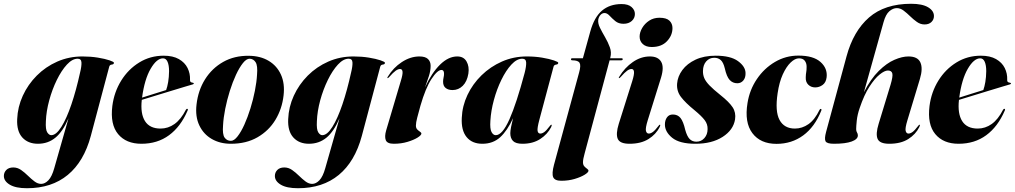

<svg xmlns="http://www.w3.org/2000/svg" viewBox="-84 -752 5375 1017"><path d="M397 -32Q360.5 104 275 174.5Q189.5 245 59 245Q-1 245 -32.2 226.2Q-63.5 207.5 -63.5 180Q-63.5 161.5 -50.5 148.2Q-37.5 135 -13.5 135Q8.5 135 27.5 148.2Q46.5 161.5 64 178.8Q81.5 196 98.8 209Q116 222 134 222Q154 222 172.5 202.8Q191 183.5 203.5 138.5L279 -126Q248.5 -54.5 209.2 -22.5Q170 9.5 117 9.5Q64.5 9.5 34.2 -23.8Q4 -57 7 -121Q9.5 -185.5 36.8 -245Q64 -304.5 110.8 -351.5Q157.5 -398.5 219.5 -425.8Q281.5 -453 353 -453Q396 -453 434.2 -446.8Q472.5 -440.5 496 -432.5Q519.5 -424.5 519.5 -419.5Q519.5 -411 508.2 -410Q497 -409 494.5 -398.5ZM159 -110Q156.5 -66 166.2 -51Q176 -36 187.5 -36Q213.5 -36 241 -79.8Q268.5 -123.5 294 -198.5Q319.5 -273.5 340 -367Q348.5 -401 347.5 -421Q346.5 -441 327.5 -441Q299 -441 270.2 -409.8Q241.5 -378.5 217 -328.5Q192.5 -278.5 176.8 -220.8Q161 -163 159 -110Z M909.5 -166Q873 -81 811.5 -35.8Q750 9.5 665 9.5Q584 9.5 541.5 -41.8Q499 -93 511 -190.5Q520.5 -264.5 558 -325Q595.5 -385.5 653.8 -421.2Q712 -457 783 -457Q832 -457 863.5 -439Q895 -421 909.5 -391.8Q924 -362.5 922.5 -329Q921 -315.5 936.5 -314Q942.5 -313 942.5 -310Q943 -307 937 -305Q928.5 -302.5 899 -293.8Q869.5 -285 828.8 -272.5Q788 -260 745.2 -247Q702.5 -234 667 -223Q659 -150 684 -110.5Q709 -71 766.5 -71Q806.5 -71 840.5 -95.2Q874.5 -119.5 900.5 -170.5Q904.5 -176.5 908 -175.5Q913.5 -174.5 909.5 -166ZM779.5 -443Q746 -443 713.8 -387.5Q681.5 -332 668.5 -235Q701.5 -245.5 736.8 -256.5Q772 -267.5 796 -275Q802.5 -292.5 806.8 -317.8Q811 -343 811.5 -375Q811.5 -406.5 803.5 -424.8Q795.5 -443 779.5 -443Z M1234 -456.5Q1295 -456 1339 -429.8Q1383 -403.5 1404.2 -356.5Q1425.5 -309.5 1418 -246Q1410 -175.5 1375 -117.5Q1340 -59.5 1280.2 -25Q1220.5 9.5 1139 9.5Q1081.5 9.5 1037.8 -15.8Q994 -41 971.8 -87.8Q949.5 -134.5 957 -198.5Q965.5 -273.5 1002.2 -332Q1039 -390.5 1098.2 -424Q1157.5 -457.5 1234 -456.5ZM1139 -6Q1156 -6 1174.5 -29.8Q1193 -53.5 1210.5 -92.2Q1228 -131 1242.5 -177.8Q1257 -224.5 1266.2 -271.5Q1275.5 -318.5 1277.5 -357Q1281.5 -404 1270.2 -422Q1259 -440 1239 -441Q1221.5 -441.5 1202.8 -418Q1184 -394.5 1166 -355.8Q1148 -317 1133.2 -270Q1118.5 -223 1109 -175.5Q1099.5 -128 1097.5 -88Q1093.5 -40 1105.8 -23Q1118 -6 1139 -6Z M1832.5 -32Q1796 104 1710.5 174.5Q1625 245 1494.5 245Q1434.5 245 1403.2 226.2Q1372 207.5 1372 180Q1372 161.5 1385 148.2Q1398 135 1422 135Q1444 135 1463 148.2Q1482 161.5 1499.5 178.8Q1517 196 1534.2 209Q1551.5 222 1569.5 222Q1589.5 222 1608 202.8Q1626.5 183.5 1639 138.5L1714.5 -126Q1684 -54.5 1644.8 -22.5Q1605.5 9.5 1552.5 9.5Q1500 9.5 1469.8 -23.8Q1439.5 -57 1442.5 -121Q1445 -185.5 1472.2 -245Q1499.5 -304.5 1546.2 -351.5Q1593 -398.5 1655 -425.8Q1717 -453 1788.5 -453Q1831.5 -453 1869.8 -446.8Q1908 -440.5 1931.5 -432.5Q1955 -424.5 1955 -419.5Q1955 -411 1943.8 -410Q1932.5 -409 1930 -398.5ZM1594.5 -110Q1592 -66 1601.8 -51Q1611.5 -36 1623 -36Q1649 -36 1676.5 -79.8Q1704 -123.5 1729.5 -198.5Q1755 -273.5 1775.5 -367Q1784 -401 1783 -421Q1782 -441 1763 -441Q1734.5 -441 1705.8 -409.8Q1677 -378.5 1652.5 -328.5Q1628 -278.5 1612.2 -220.8Q1596.5 -163 1594.5 -110Z M1969 -338Q1966 -338.5 1970 -345.5Q1999 -393.5 2044.5 -423.2Q2090 -453 2137.5 -453Q2168.5 -453 2182.8 -439.5Q2197 -426 2197 -403.5Q2197 -377.5 2188 -349.5Q2179 -321.5 2167 -288.5Q2202.5 -366 2246.8 -409.5Q2291 -453 2338 -453Q2372 -453 2387.2 -426.5Q2402.5 -400 2397 -362.5Q2390 -320 2367.2 -297.5Q2344.5 -275 2313 -275Q2290.5 -275 2276.8 -285.8Q2263 -296.5 2263 -319Q2263 -330.5 2265.5 -341.2Q2268 -352 2268 -361.5Q2268 -381.5 2254.5 -381.5Q2233 -381.5 2201.5 -333.5Q2170 -285.5 2143 -192Q2133 -155.5 2126 -129Q2119 -102.5 2119 -87Q2119 -73.5 2126.2 -66.2Q2133.5 -59 2140.8 -54.2Q2148 -49.5 2148 -44.5Q2148 -36 2127.8 -23.2Q2107.5 -10.5 2074.2 -0.5Q2041 9.5 2002 9.5Q1967 9.5 1959.5 -9.5Q1952 -28.5 1961.5 -61.5L2039 -323Q2050 -358.5 2048.2 -372.5Q2046.5 -386.5 2035 -386.5Q2025 -386.5 2012 -377.5Q1999 -368.5 1977 -343.5Q1972 -338 1969 -338Z M2773 -118Q2761 -73 2763.5 -58.8Q2766 -44.5 2778 -44.5Q2788 -44.5 2799.5 -53Q2811 -61.5 2828 -84Q2834 -92 2836.5 -91.5Q2841 -91.5 2835.5 -79Q2816 -40.5 2777.2 -15.5Q2738.5 9.5 2683.5 9.5Q2648 9.5 2633.5 -5.2Q2619 -20 2619 -46.5Q2619 -58.5 2623.2 -80Q2627.5 -101.5 2633.5 -126Q2603.5 -60 2565.5 -25.2Q2527.5 9.5 2471 9.5Q2416.5 9.5 2387.5 -26Q2358.5 -61.5 2362 -128Q2364.5 -190.5 2392 -248.8Q2419.5 -307 2466.5 -353Q2513.5 -399 2574.8 -426Q2636 -453 2706.5 -453Q2750.5 -453 2788.5 -446.5Q2826.5 -440 2849.8 -432Q2873 -424 2873 -419.5Q2873 -411 2861.8 -409.8Q2850.5 -408.5 2848 -398.5ZM2513.5 -112.5Q2510.5 -69.5 2519.5 -52.8Q2528.5 -36 2542 -36Q2577 -36 2614.5 -120.2Q2652 -204.5 2695 -366Q2704 -401 2703 -421Q2702 -441 2682.5 -441Q2653.5 -441 2624.8 -410Q2596 -379 2571.8 -329.2Q2547.5 -279.5 2532 -222.2Q2516.5 -165 2513.5 -112.5Z M2940.5 -438Q2940.5 -443.5 2947.5 -443.5H3003.5L3042.5 -584.5Q3063.5 -661 3104.8 -695.8Q3146 -730.5 3208.5 -730.5Q3243.5 -730.5 3261.2 -714.8Q3279 -699 3279 -678Q3279 -656 3262.5 -641Q3246 -626 3218.5 -626Q3192.5 -626 3175.2 -640.2Q3158 -654.5 3144.8 -668.8Q3131.5 -683 3118.5 -683Q3106 -683 3097 -673.2Q3088 -663.5 3085 -649Q3082 -629 3093.8 -605.2Q3105.5 -581.5 3121 -555Q3136.5 -528.5 3146.2 -501.5Q3156 -474.5 3149 -448L3148 -443.5H3208Q3214.5 -443.5 3214.5 -438.5Q3214.5 -432.5 3205.5 -432.5H3145L3012.5 61.5Q3004 91.5 3004 107.5Q3004 121.5 3011.2 129.2Q3018.5 137 3025.8 142Q3033 147 3033 152.5Q3033 161 3012.8 173.5Q2992.5 186 2959.8 195.8Q2927 205.5 2889 205.5Q2854.5 205.5 2846.2 186.5Q2838 167.5 2850.5 120.5L2983.5 -368Q2994 -405.5 2986 -419Q2978 -432.5 2947.5 -432.5Q2940.5 -432.5 2940.5 -438ZM3368 -503Q3338 -503 3321 -518.5Q3304 -534 3304 -558Q3304 -580.5 3317.5 -603.8Q3331 -627 3354.5 -642.5Q3378 -658 3409 -658Q3446 -658 3462 -642.5Q3478 -627 3478 -603.5Q3478 -564.5 3449 -533.8Q3420 -503 3368 -503ZM3347 -115Q3334 -73 3337.5 -58.8Q3341 -44.5 3352.5 -44.5Q3362.5 -44.5 3374.2 -53Q3386 -61.5 3403 -84Q3409 -92 3411 -91.5Q3416 -91.5 3410 -79Q3391 -40.5 3351 -15.5Q3311 9.5 3250.5 9.5Q3199.5 9.5 3188.2 -16.5Q3177 -42.5 3193.5 -96L3265 -322.5Q3276 -358 3274.2 -372.2Q3272.5 -386.5 3261 -386.5Q3250.5 -386.5 3237.8 -377.5Q3225 -368.5 3203 -343.5Q3197.5 -338 3195 -338Q3191.5 -338.5 3196 -345.5Q3225 -393.5 3267.8 -423.2Q3310.5 -453 3358.5 -453Q3401.5 -453 3418 -425Q3434.5 -397 3417.5 -341Z M3605 -1.5Q3630 -1.5 3647 -20.5Q3664 -39.5 3664 -68Q3665 -94 3648.5 -115.8Q3632 -137.5 3594.5 -168.5Q3546.5 -207.5 3523 -238.5Q3499.5 -269.5 3502.5 -309Q3505.5 -347.5 3530.5 -381.2Q3555.5 -415 3600.2 -436Q3645 -457 3707 -457Q3785.5 -457 3824.8 -428.5Q3864 -400 3865 -366Q3866 -341 3853.5 -326Q3841 -311 3821.5 -311Q3797.5 -311 3781.2 -328.2Q3765 -345.5 3755 -390.5Q3747.5 -421.5 3733.8 -433.8Q3720 -446 3699.5 -446Q3673.5 -446 3656.8 -427Q3640 -408 3639.5 -376Q3639 -356 3646.5 -338.2Q3654 -320.5 3674.2 -299.5Q3694.5 -278.5 3732 -248.5Q3778 -212 3796.5 -184Q3815 -156 3809.5 -119.5Q3800.5 -63.5 3743.8 -27Q3687 9.5 3599.5 9.5Q3515.5 9.5 3476.5 -22.2Q3437.5 -54 3438 -93Q3438 -115 3448.8 -130.2Q3459.5 -145.5 3480 -145.5Q3506 -145.5 3520.8 -126.8Q3535.5 -108 3545.5 -64.5Q3555 -30 3568.8 -15.8Q3582.5 -1.5 3605 -1.5Z M4148 -443Q4127 -443 4104 -421Q4081 -399 4062.2 -357.8Q4043.5 -316.5 4035 -258.5Q4020.5 -162 4045.2 -116.5Q4070 -71 4126.5 -71Q4165 -71 4198.5 -94.5Q4232 -118 4257 -170Q4260 -176 4264 -175Q4269.5 -173.5 4266 -165.5Q4231.5 -79.5 4170.5 -34.8Q4109.5 10 4029 10Q3944 10 3901.2 -46.8Q3858.5 -103.5 3875.5 -206.5Q3886.5 -276 3925 -333Q3963.5 -390 4020.8 -423.8Q4078 -457.5 4145 -457.5Q4224 -457.5 4262 -423.8Q4300 -390 4294.5 -342.5Q4291 -314.5 4273 -301.8Q4255 -289 4234 -289Q4212 -289 4197.2 -303.5Q4182.5 -318 4184 -343Q4184.5 -360.5 4186.5 -370Q4188.5 -379.5 4188.5 -399Q4188.5 -417.5 4178.8 -430.2Q4169 -443 4148 -443Z M4470 -181Q4457.5 -145 4454.2 -113.5Q4451 -82 4451 -68Q4451 -57 4455.5 -50.2Q4460 -43.5 4460 -34.5Q4460 -14.5 4427.2 -2.5Q4394.5 9.5 4333.5 9.5Q4295.5 9.5 4288.8 -3.8Q4282 -17 4291.5 -52.5L4400 -453.5Q4436 -587 4519.2 -659.5Q4602.5 -732 4742 -732Q4801 -732 4832 -713.5Q4863 -695 4863 -667Q4863 -648.5 4849.8 -635.5Q4836.5 -622.5 4813.5 -622.5Q4791.5 -622.5 4772.8 -635.8Q4754 -649 4736.8 -666Q4719.5 -683 4702.2 -696Q4685 -709 4666.5 -709Q4646 -709 4626.8 -692.5Q4607.5 -676 4596 -634.5L4492 -263.5Q4528.5 -334.5 4570.5 -376Q4612.5 -417.5 4653.5 -435.2Q4694.5 -453 4728 -453Q4777 -453 4791.2 -421.2Q4805.5 -389.5 4788.5 -333.5L4722.5 -115Q4709.5 -72.5 4713.2 -58.5Q4717 -44.5 4728 -44.5Q4738 -44.5 4749.8 -53Q4761.5 -61.5 4778.5 -84Q4784.5 -92 4786.5 -91.5Q4791.5 -91.5 4785.5 -79Q4766.5 -40.5 4727 -15.5Q4687.5 9.5 4626.5 9.5Q4575.5 9.5 4564.5 -16.5Q4553.5 -42.5 4570 -96L4633 -302.5Q4646.5 -347.5 4642.5 -363Q4638.5 -378.5 4619 -378.5Q4601.5 -378.5 4575.2 -357.2Q4549 -336 4521 -292.5Q4493 -249 4470 -181Z M5238 -166Q5201.5 -81 5140 -35.8Q5078.5 9.5 4993.5 9.5Q4912.5 9.5 4870 -41.8Q4827.5 -93 4839.5 -190.5Q4849 -264.5 4886.5 -325Q4924 -385.5 4982.2 -421.2Q5040.5 -457 5111.5 -457Q5160.5 -457 5192 -439Q5223.5 -421 5238 -391.8Q5252.5 -362.5 5251 -329Q5249.5 -315.5 5265 -314Q5271 -313 5271 -310Q5271.5 -307 5265.5 -305Q5257 -302.5 5227.5 -293.8Q5198 -285 5157.2 -272.5Q5116.5 -260 5073.8 -247Q5031 -234 4995.5 -223Q4987.5 -150 5012.5 -110.5Q5037.5 -71 5095 -71Q5135 -71 5169 -95.2Q5203 -119.5 5229 -170.5Q5233 -176.5 5236.5 -175.5Q5242 -174.5 5238 -166ZM5108 -443Q5074.5 -443 5042.2 -387.5Q5010 -332 4997 -235Q5030 -245.5 5065.2 -256.5Q5100.5 -267.5 5124.5 -275Q5131 -292.5 5135.2 -317.8Q5139.5 -343 5140 -375Q5140 -406.5 5132 -424.8Q5124 -443 5108 -443Z"/></svg>

Font: Fraunces 144pt
Style: Bold Italic
Weight: 700
Italic angle: -16°
Version: Version 1.000;[b76b70a41]